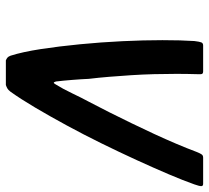

<svg xmlns="http://www.w3.org/2000/svg" viewBox="-49 -664 713 655"><g transform="rotate(90 307.5 -336.5)"><path d="M186 0Q181 -2 177 -5Q173 -8 170 -16Q157 -57 147.5 -119Q138 -181 131 -253Q124 -325 120.5 -397.5Q117 -470 117 -534Q117 -598 120 -643Q122 -660 124.5 -666.5Q127 -673 135 -673H223Q230 -673 232 -669.5Q234 -666 233 -650Q232 -618 232 -581Q232 -544 233 -505.5Q234 -467 236.5 -428Q239 -389 242 -352.5Q245 -316 249 -283Q250 -259 252.5 -227.5Q255 -196 258 -171Q260 -164 262 -163.5Q264 -163 268 -170Q283 -194 298.5 -226.5Q314 -259 327 -283Q344 -315 362.5 -352Q381 -389 400 -428Q419 -467 437 -506Q455 -545 470.5 -581.5Q486 -618 498 -650Q504 -665 507.5 -669Q511 -673 518 -673H607Q615 -673 615 -666.5Q615 -660 609 -643Q596 -606 574.5 -555.5Q553 -505 526 -446Q499 -387 469 -326Q439 -265 407.5 -207Q376 -149 347 -100Q318 -51 293 -16Q287 -8 281.5 -5Q276 -2 270 0Z"/></g></svg>

Font: Glory SemiBold
Style: Italic
Weight: 600
Italic angle: -12°
Designer: Robert Leuschke
Foundry: Robert Leuschke
Version: Version 1.011